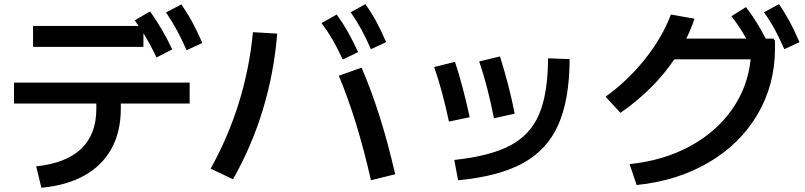

<svg xmlns="http://www.w3.org/2000/svg" viewBox="-20 -838 3790 904"><path d="M433.6 -326.2V-350.6H45.9V-449.2H873V-350.6H548.8V-326.2Q548.8 -218.3 505.1 -138.4Q461.4 -58.6 377.4 -11.7Q293.5 35.2 174.8 45.9L150.4 -54.7Q433.6 -85.4 433.6 -326.2ZM135.7 -715.8H632.8L614.3 -742.2L686.5 -784.2Q744.6 -703.6 791 -605.5L716.8 -567.4Q688.5 -627.9 655.3 -681.6V-617.2H135.7ZM761.7 -779.3 834 -817.4Q863.8 -773.9 887 -730.7Q910.2 -687.5 932.6 -635.7L858.4 -601.6Q835.9 -653.3 812.7 -695.8Q789.6 -738.3 761.7 -779.3Z M1575.2 -481.4 1682.6 -519.5Q1729 -411.1 1767.3 -290Q1805.7 -168.9 1840.8 -17.6L1726.6 10.7Q1693.4 -134.8 1656.7 -254.2Q1620.1 -373.5 1575.2 -481.4ZM1170.9 -686.5 1285.2 -679.7Q1270.5 -496.6 1218 -323Q1165.5 -149.4 1077.1 5.9L971.7 -43.9Q1054.7 -192.9 1104.7 -354.5Q1154.8 -516.1 1170.9 -686.5ZM1494.1 -729.5 1565.4 -769.5Q1593.8 -730.5 1617.4 -688.7Q1641.1 -647 1666 -592.8L1593.8 -557.6Q1570.3 -608.9 1546.9 -649.4Q1523.4 -689.9 1494.1 -729.5ZM1630.9 -780.3 1700.2 -818.4Q1729 -778.3 1752 -736.1Q1774.9 -693.8 1797.9 -639.6L1726.6 -606.4Q1703.6 -658.7 1681.2 -699.7Q1658.7 -740.7 1630.9 -780.3Z M2560.5 -563.5 2662.1 -559.6Q2661.1 -369.1 2608.9 -251Q2556.6 -132.8 2442.6 -70.1Q2328.6 -7.3 2136.7 10.7L2119.1 -85Q2288.1 -103 2382.6 -153.1Q2477.1 -203.1 2518.3 -300Q2559.6 -397 2560.5 -563.5ZM2024.4 -522.5 2122.1 -546.9Q2158.2 -439.5 2191.4 -286.1L2093.8 -265.6Q2063.5 -408.7 2024.4 -522.5ZM2236.3 -548.8 2334 -572.3Q2378.4 -431.6 2403.3 -302.7L2305.7 -281.2Q2275.9 -432.6 2236.3 -548.8Z M3514.2 -558.6H3154.8Q3059.1 -416.5 2901.4 -306.6L2831.1 -382.8Q2935.1 -457 3017.1 -560.1Q3099.1 -663.1 3138.7 -769.5L3250 -750Q3233.4 -700.7 3211.4 -656.2H3493.7Q3464.4 -709.5 3423.8 -761.7L3492.2 -804.7Q3542.5 -739.3 3585.4 -656.2H3621.1L3628.9 -646.5V-610.4Q3628.9 -439.5 3547.1 -300Q3465.3 -160.6 3317.4 -73.5Q3169.4 13.7 2977.5 33.2L2944.3 -65.4Q3102.1 -81.5 3226.6 -148.4Q3351.1 -215.3 3426 -321.8Q3501 -428.2 3514.2 -558.6ZM3577.1 -780.3 3647.5 -818.4Q3675.8 -777.8 3698.5 -735.6Q3721.2 -693.4 3744.1 -639.6L3672.9 -606.4Q3649.4 -659.7 3627 -700.9Q3604.5 -742.2 3577.1 -780.3Z"/></svg>

Font: Pretendard JP SemiBold
Style: Regular
Weight: 600
Designer: Base glyphs from Inter by Rasmus Andersson; Hangeul glyphs from Noto Sans CJK(Source Han Sans) by Jang Soo-young and Kan
Foundry: Kil Hyung-jin
Version: Version 1.309